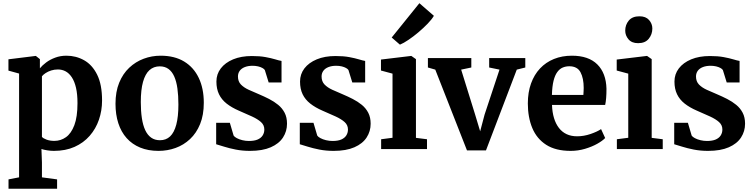

<svg xmlns="http://www.w3.org/2000/svg" viewBox="-20 -910 4606 1172"><path d="M32 242V185L96.5 172.5V-461L31.5 -479V-548L197 -568.5H199L223.5 -549V-493Q238 -511 261.8 -528.8Q285.5 -546.5 317 -558.2Q348.5 -570 385.5 -570Q444 -570 493.5 -542.2Q543 -514.5 573 -454.2Q603 -394 603 -296.5Q603 -235 584 -179.5Q565 -124 527.5 -81Q490 -38 435.2 -13.5Q380.5 11 308.5 11Q289 11 267.5 7.5Q246 4 233 -0.5L236 81.5V172.5L328.5 185V242ZM312 -50Q350.5 -50 382.5 -72.5Q414.5 -95 433.8 -145.8Q453 -196.5 453 -280.5Q453 -335 444 -374Q435 -413 418.5 -438Q402 -463 380.5 -474.5Q359 -486 333.5 -486Q311.5 -486 292.2 -479.8Q273 -473.5 258.5 -464Q244 -454.5 236 -444.5V-74.5Q243 -65.5 263.8 -57.8Q284.5 -50 312 -50Z M685 -276.5Q685 -350 707.5 -405Q730 -460 768.8 -496.5Q807.5 -533 857 -551.5Q906.5 -570 960.5 -570Q1045.5 -570 1104 -534.5Q1162.5 -499 1193.2 -434.5Q1224 -370 1224 -282.5Q1224 -208 1201.5 -152.8Q1179 -97.5 1140 -61Q1101 -24.5 1051.5 -6.8Q1002 11 947.5 11Q884.5 11 835.5 -9.2Q786.5 -29.5 753 -67Q719.5 -104.5 702.2 -157.8Q685 -211 685 -276.5ZM956.5 -54Q993.5 -54 1018.2 -77.2Q1043 -100.5 1056 -149Q1069 -197.5 1069 -272Q1069 -326.5 1063 -369.8Q1057 -413 1043.5 -443.2Q1030 -473.5 1008.2 -489.2Q986.5 -505 955 -505Q918 -505 892.2 -481.8Q866.5 -458.5 853 -410.2Q839.5 -362 839.5 -287Q839.5 -232 846 -188.8Q852.5 -145.5 866.5 -115.5Q880.5 -85.5 902.8 -69.8Q925 -54 956.5 -54Z M1506.5 11Q1459.5 11 1419 3Q1378.5 -5 1347.8 -14.8Q1317 -24.5 1299.5 -29.5V-160.5H1383L1406 -82.5Q1411 -74.5 1425.5 -66.8Q1440 -59 1459.8 -54.2Q1479.5 -49.5 1499.5 -49.5Q1532.5 -49.5 1553 -58.5Q1573.5 -67.5 1583.5 -83.5Q1593.5 -99.5 1593.5 -119.5Q1593.5 -146.5 1573.2 -164.8Q1553 -183 1518.2 -199Q1483.5 -215 1438 -234.5Q1394 -253.5 1363.2 -277.8Q1332.5 -302 1316.8 -334.8Q1301 -367.5 1301 -412Q1301 -457.5 1327.8 -492.5Q1354.5 -527.5 1403.2 -547.8Q1452 -568 1517.5 -568Q1566 -568 1601 -561.5Q1636 -555 1659.8 -547.8Q1683.5 -540.5 1698.5 -538V-406.5H1620L1596.5 -482.5Q1592.5 -489 1581.8 -495Q1571 -501 1555.5 -504.8Q1540 -508.5 1521.5 -508.5Q1494.5 -508.5 1474.2 -500.5Q1454 -492.5 1443.2 -477.8Q1432.5 -463 1432.5 -443Q1432.5 -413 1450.5 -394.2Q1468.5 -375.5 1498 -362Q1527.5 -348.5 1560 -335Q1592 -321.5 1622.8 -305.8Q1653.5 -290 1678.2 -269.8Q1703 -249.5 1717.5 -221.5Q1732 -193.5 1732 -155Q1732 -108.5 1707.5 -70.8Q1683 -33 1632.8 -11Q1582.5 11 1506.5 11Z M2017 11Q1970 11 1929.5 3Q1889 -5 1858.2 -14.8Q1827.5 -24.5 1810 -29.5V-160.5H1893.5L1916.5 -82.5Q1921.5 -74.5 1936 -66.8Q1950.5 -59 1970.2 -54.2Q1990 -49.5 2010 -49.5Q2043 -49.5 2063.5 -58.5Q2084 -67.5 2094 -83.5Q2104 -99.5 2104 -119.5Q2104 -146.5 2083.8 -164.8Q2063.5 -183 2028.8 -199Q1994 -215 1948.5 -234.5Q1904.5 -253.5 1873.8 -277.8Q1843 -302 1827.2 -334.8Q1811.5 -367.5 1811.5 -412Q1811.5 -457.5 1838.2 -492.5Q1865 -527.5 1913.8 -547.8Q1962.5 -568 2028 -568Q2076.5 -568 2111.5 -561.5Q2146.5 -555 2170.2 -547.8Q2194 -540.5 2209 -538V-406.5H2130.5L2107 -482.5Q2103 -489 2092.2 -495Q2081.5 -501 2066 -504.8Q2050.5 -508.5 2032 -508.5Q2005 -508.5 1984.8 -500.5Q1964.5 -492.5 1953.8 -477.8Q1943 -463 1943 -443Q1943 -413 1961 -394.2Q1979 -375.5 2008.5 -362Q2038 -348.5 2070.5 -335Q2102.5 -321.5 2133.2 -305.8Q2164 -290 2188.8 -269.8Q2213.5 -249.5 2228 -221.5Q2242.5 -193.5 2242.5 -155Q2242.5 -108.5 2218 -70.8Q2193.5 -33 2143.2 -11Q2093 11 2017 11Z M2306.5 0V-60L2376 -69V-460.5L2305.5 -479.5V-546.5L2489 -568.5H2491L2519 -549V-68.5L2586.5 -60V0ZM2420.5 -638 2371 -681 2540 -890.5 2628.5 -813.5Q2616.5 -792.5 2591 -766Q2565.5 -739.5 2534.5 -713.2Q2503.5 -687 2473.5 -666.8Q2443.5 -646.5 2422.5 -638Z M2830.5 8 2637 -485 2592 -498V-555.5H2857V-498L2795 -485L2879.5 -213L2911 -108.5L2938 -210.5L3029 -485L2966 -498V-555.5H3186.5V-498L3134.5 -485L2946.5 8Z M3463 11Q3372 11 3314.2 -26Q3256.5 -63 3229.2 -128.5Q3202 -194 3202 -278.5Q3202 -346.5 3221.5 -400.5Q3241 -454.5 3276.5 -492.2Q3312 -530 3361.5 -550Q3411 -570 3471 -570Q3572.5 -570 3626 -517Q3679.5 -464 3682 -368.5Q3682 -336 3680 -311.8Q3678 -287.5 3674 -269.5H3349.5Q3351 -224.5 3361.8 -189.2Q3372.5 -154 3391.8 -129Q3411 -104 3438.8 -91Q3466.5 -78 3503 -78Q3544 -78 3585.2 -92.2Q3626.5 -106.5 3649 -122L3674 -67.5Q3658 -50.5 3625.5 -32.2Q3593 -14 3550.8 -1.5Q3508.5 11 3463 11ZM3349 -330.5H3541Q3541.5 -340.5 3542.2 -351.5Q3543 -362.5 3543 -373Q3543 -432.5 3523.5 -469Q3504 -505.5 3455 -505.5Q3433 -505.5 3414.5 -497.5Q3396 -489.5 3381.8 -470.2Q3367.5 -451 3359 -417Q3350.5 -383 3349 -330.5Z M3745.5 0V-60L3815 -69V-460.5L3744.5 -479.5V-546.5L3928 -568.5H3930L3958 -549V-68.5L4025.5 -60V0ZM3874.5 -646.5Q3836.5 -646.5 3816.5 -670Q3796.5 -693.5 3796.5 -723Q3796.5 -758.5 3818.2 -784.5Q3840 -810.5 3883 -810.5H3884Q3922 -810.5 3942 -787.8Q3962 -765 3962 -736Q3962 -700.5 3940.2 -673.5Q3918.5 -646.5 3875.5 -646.5Z M4302.5 11Q4255.5 11 4215 3Q4174.5 -5 4143.8 -14.8Q4113 -24.5 4095.5 -29.5V-160.5H4179L4202 -82.5Q4207 -74.5 4221.5 -66.8Q4236 -59 4255.8 -54.2Q4275.5 -49.5 4295.5 -49.5Q4328.5 -49.5 4349 -58.5Q4369.5 -67.5 4379.5 -83.5Q4389.5 -99.5 4389.5 -119.5Q4389.5 -146.5 4369.2 -164.8Q4349 -183 4314.2 -199Q4279.5 -215 4234 -234.5Q4190 -253.5 4159.2 -277.8Q4128.5 -302 4112.8 -334.8Q4097 -367.5 4097 -412Q4097 -457.5 4123.8 -492.5Q4150.5 -527.5 4199.2 -547.8Q4248 -568 4313.5 -568Q4362 -568 4397 -561.5Q4432 -555 4455.8 -547.8Q4479.5 -540.5 4494.5 -538V-406.5H4416L4392.5 -482.5Q4388.5 -489 4377.8 -495Q4367 -501 4351.5 -504.8Q4336 -508.5 4317.5 -508.5Q4290.5 -508.5 4270.2 -500.5Q4250 -492.5 4239.2 -477.8Q4228.5 -463 4228.5 -443Q4228.5 -413 4246.5 -394.2Q4264.5 -375.5 4294 -362Q4323.5 -348.5 4356 -335Q4388 -321.5 4418.8 -305.8Q4449.5 -290 4474.2 -269.8Q4499 -249.5 4513.5 -221.5Q4528 -193.5 4528 -155Q4528 -108.5 4503.5 -70.8Q4479 -33 4428.8 -11Q4378.5 11 4302.5 11Z"/></svg>

Font: Merriweather Light 18pt
Style: Bold
Weight: 700
Version: Version 2.100